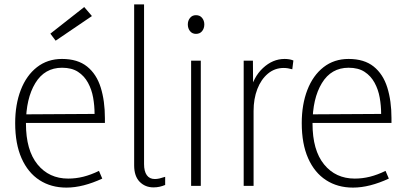

<svg xmlns="http://www.w3.org/2000/svg" viewBox="-20 -845 1836 873"><path d="M282 8Q212 8 159.5 -26Q107 -60 78 -125.5Q49 -191 49 -285Q49 -370 74.5 -436Q100 -502 148 -539.5Q196 -577 262 -577Q333 -577 376 -542.5Q419 -508 438 -447Q457 -386 457 -308V-286H75V-325L410 -327Q410 -364 403.5 -401Q397 -438 380 -469Q363 -500 334.5 -518.5Q306 -537 262 -537Q183 -537 140.5 -467Q98 -397 98 -283Q98 -162 150.5 -97.5Q203 -33 290 -33Q325 -33 359 -41.5Q393 -50 430 -68L445 -33Q402 -13 361 -2.5Q320 8 282 8ZM233 -660 209 -692 363 -813 398 -772Z M590 -93V-825H635V-99Q635 -66 647.5 -48.5Q660 -31 684 -31Q694 -31 705 -33.5Q716 -36 731 -41V-4Q719 1 706 4Q693 7 678 7Q640 7 615 -18.5Q590 -44 590 -93Z M849 0V-569H893V0ZM871 -691Q854 -691 844 -703.5Q834 -716 834 -734Q834 -751 844 -763.5Q854 -776 871 -776Q889 -776 899 -763.5Q909 -751 909 -734Q909 -716 899 -703.5Q889 -691 871 -691Z M1088 0V-569H1130L1131 -423H1116Q1131 -494 1175.5 -535.5Q1220 -577 1274 -577Q1284 -577 1294 -575.5Q1304 -574 1314 -570L1309 -530Q1288 -536 1270 -536Q1229 -536 1198 -510Q1167 -484 1150 -440Q1133 -396 1133 -340V0Z M1585 8Q1515 8 1462.5 -26Q1410 -60 1381 -125.5Q1352 -191 1352 -285Q1352 -370 1377.5 -436Q1403 -502 1451 -539.5Q1499 -577 1565 -577Q1636 -577 1679 -542.5Q1722 -508 1741 -447Q1760 -386 1760 -308V-286H1378V-325L1713 -327Q1713 -364 1706.5 -401Q1700 -438 1683 -469Q1666 -500 1637.5 -518.5Q1609 -537 1565 -537Q1486 -537 1443.5 -467Q1401 -397 1401 -283Q1401 -162 1453.5 -97.5Q1506 -33 1593 -33Q1628 -33 1662 -41.5Q1696 -50 1733 -68L1748 -33Q1705 -13 1664 -2.5Q1623 8 1585 8Z"/></svg>

Font: Yaldevi ExtraLight ExtraLight
Style: Regular
Weight: 250
Version: Version 1.100